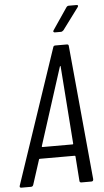

<svg xmlns="http://www.w3.org/2000/svg" viewBox="-66 -932 523 969"><g transform="rotate(-5 195.5 -447.0)"><path d="M297 -9 288 -133Q288 -137 284 -137H108Q106 -137 104.5 -136Q103 -135 103 -133L63 -9Q60 0 51 0H2Q-3 0 -5 -3Q-7 -6 -5 -11L224 -691Q226 -700 235 -700H294Q303 -700 303 -691L367 -11Q367 0 357 0H307Q297 0 297 -9ZM126 -195H279Q282 -195 282 -199L253 -592Q253 -595 252 -595Q251 -595 249 -592L123 -199Q123 -195 126 -195ZM234 -778 308 -887Q313 -894 320 -894H360Q366 -894 367 -890.5Q368 -887 364 -882L283 -773Q276 -766 270 -766H239Q234 -766 232 -769.5Q230 -773 234 -778Z"/></g></svg>

Font: Barlow Condensed
Style: Italic
Weight: 400
Width: 3
Italic angle: -7°
Designer: Jeremy Tribby
Foundry: Tribby Type
Version: Version 1.408